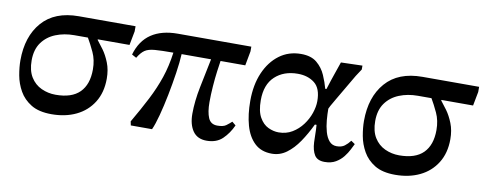

<svg xmlns="http://www.w3.org/2000/svg" viewBox="-49 -690 2315 918"><g transform="rotate(10 1108.5 -231.0)"><path d="M226 13Q164 13 126.5 -10Q89 -33 69 -68.5Q49 -104 42 -143Q35 -182 35 -215Q35 -331 96 -401Q157 -471 274 -471H549V-446L536 -378H382V-375Q395 -359 412.5 -335Q430 -311 443.5 -277Q457 -243 457 -200Q457 -133 427 -85Q397 -37 345 -12Q293 13 226 13ZM334 -378H268Q219 -378 178 -361.5Q137 -345 112.5 -311Q88 -277 88 -224Q88 -175 107.5 -143.5Q127 -112 159.5 -97Q192 -82 229 -82Q307 -82 345.5 -120.5Q384 -159 384 -232Q384 -278 367 -314.5Q350 -351 334 -378Z M978 9Q933 9 911 -22.5Q889 -54 889 -106Q889 -167 903.5 -238.5Q918 -310 932 -378H789Q787 -339 779 -285Q771 -231 760 -175.5Q749 -120 736.5 -73Q724 -26 712 0H609L605 -19Q644 -86 673 -142.5Q702 -199 721 -255Q740 -311 749 -378Q691 -378 659.5 -375.5Q628 -373 611 -361.5Q594 -350 578 -323L556 -335Q576 -404 626 -437.5Q676 -471 754 -471H1111V-448L1098 -378H978Q975 -360 970.5 -326Q966 -292 963 -252Q960 -212 960 -175Q960 -127 972 -99Q984 -71 1016 -71Q1045 -71 1058.5 -81Q1072 -91 1084 -102L1102 -87Q1084 -47 1055 -19Q1026 9 978 9Z M1296 16Q1244 16 1212 -14.5Q1180 -45 1165.5 -97Q1151 -149 1151 -215Q1151 -293 1176.5 -352Q1202 -411 1247 -444.5Q1292 -478 1352 -478Q1401 -478 1429 -454.5Q1457 -431 1471.5 -397.5Q1486 -364 1494 -334H1500Q1515 -382 1526 -413Q1537 -444 1546 -471L1650 -474V-455L1627 -420Q1582 -343 1553.5 -294.5Q1525 -246 1525 -243Q1525 -217 1527.5 -187.5Q1530 -158 1537.5 -131.5Q1545 -105 1559 -89Q1573 -73 1595 -73Q1619 -73 1633.5 -84Q1648 -95 1660 -111L1679 -98Q1674 -88 1665 -70Q1656 -52 1641.5 -33.5Q1627 -15 1605 -2Q1583 11 1551 11Q1516 11 1502 -11.5Q1488 -34 1486 -73Q1485 -91 1485 -111.5Q1485 -132 1483 -157H1475Q1452 -109 1425.5 -70Q1399 -31 1367 -7.5Q1335 16 1296 16ZM1310 -90Q1347 -90 1376 -107.5Q1405 -125 1425.5 -152.5Q1446 -180 1456.5 -211Q1467 -242 1467 -269Q1467 -331 1434.5 -356.5Q1402 -382 1353 -382Q1285 -382 1242.5 -342.5Q1200 -303 1200 -227Q1200 -174 1217 -144Q1234 -114 1259.5 -102Q1285 -90 1310 -90Z M1894 13Q1832 13 1794.5 -10Q1757 -33 1737 -68.5Q1717 -104 1710 -143Q1703 -182 1703 -215Q1703 -331 1764 -401Q1825 -471 1942 -471H2217V-446L2204 -378H2050V-375Q2063 -359 2080.5 -335Q2098 -311 2111.5 -277Q2125 -243 2125 -200Q2125 -133 2095 -85Q2065 -37 2013 -12Q1961 13 1894 13ZM2002 -378H1936Q1887 -378 1846 -361.5Q1805 -345 1780.5 -311Q1756 -277 1756 -224Q1756 -175 1775.5 -143.5Q1795 -112 1827.5 -97Q1860 -82 1897 -82Q1975 -82 2013.5 -120.5Q2052 -159 2052 -232Q2052 -278 2035 -314.5Q2018 -351 2002 -378Z"/></g></svg>

Font: STIX Two Text Medium
Style: Regular
Weight: 500
Designer: Ross Mills, John Hudson & Paul Hanslow, Tiro Typeworks Ltd; with prior portions MicroPress Inc., and Coen Hoffman.
Foundry: Tiro Typeworks Ltd
Version: Version 2.13 b171